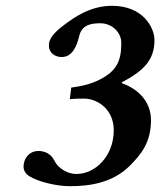

<svg xmlns="http://www.w3.org/2000/svg" viewBox="-20 -630 554 660"><path d="M325 -550C364 -550 397 -520 397 -482C397 -419 380 -384 318 -354C289 -340 257 -333 225 -329L220 -289C239 -291 256 -291 270 -291C311 -291 371 -258 371 -182C371 -94 308 -32 243 -32C206 -32 178 -57 169 -74C162 -89 147 -111 112 -111C79 -111 61 -83 61 -58C61 -43 68 -32 83 -23C113 -5 174 10 220 10C285 10 366 0 426 -60C466 -100 499 -141 499 -217C499 -273 464 -321 399 -344V-347C472 -386 511 -422 511 -492C511 -535 472 -610 365 -610C292 -610 237 -572 200 -544C170 -521 148 -500 148 -474C148 -448 169 -434 192 -434C229 -434 244 -472 252 -505C261 -545 293 -550 325 -550Z"/></svg>

Font: Libertinus Serif
Style: Bold Italic
Weight: 700
Italic angle: -12°
Designer: Philipp H. Poll, Khaled Hosny
Foundry: Caleb Maclennan
Version: Version 7.050;RELEASE